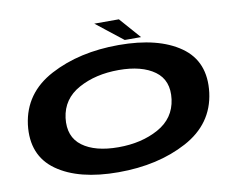

<svg xmlns="http://www.w3.org/2000/svg" viewBox="-87 -935 1291 1056"><g transform="rotate(-10 559.0 -407.0)"><path d="M493 7Q713.5 7 875.5 -79.5Q1037.5 -166 1059.5 -337.5Q1080.5 -509 957.5 -595.5Q834.5 -682 614 -682Q393.5 -682 231.2 -596Q69 -510 46.5 -337.5Q26 -167.5 148.8 -80.2Q271.5 7 493 7ZM516.5 -128.5Q386.5 -128.5 315.5 -181Q244.5 -233.5 257 -337.5Q270.5 -442 365.5 -494.2Q460.5 -546.5 590 -546.5Q719 -546.5 790.8 -494.2Q862.5 -442 849 -337.5Q835 -233 740.2 -180.8Q645.5 -128.5 516.5 -128.5ZM652 -703.5H743L640 -821H502.5Z"/></g></svg>

Font: Anybody ExtraExpanded
Style: Bold Italic
Weight: 700
Width: 8
Italic angle: -10°
Version: Version 1.113;gftools[0.9.25]